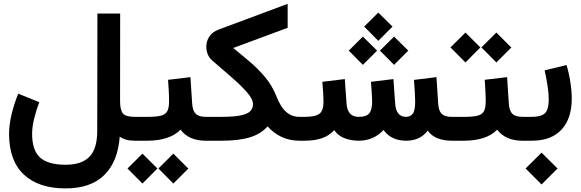

<svg xmlns="http://www.w3.org/2000/svg" viewBox="-20 -749 3092 1022"><path d="M189 -205.1Q172.9 -163.6 161.9 -118.2Q150.9 -72.8 150.9 -37.1Q150.9 50.8 193.1 89.4Q235.4 127.9 329.6 127.9Q415 127.9 456.3 85.2Q497.6 42.5 497.6 -52.7L498.5 -676.8H619.6L619.1 -211.4Q619.1 -164.1 634 -145.5Q648.9 -127 697.3 -127H712.4V0H698.2Q670.4 0 651.9 -5.4Q633.3 -10.7 617.2 -21Q607.4 111.8 534.9 182.9Q462.4 253.9 329.1 253.9Q185.5 253.9 106.9 180.2Q28.3 106.4 28.3 -36.6Q28.3 -85 42 -141.8Q55.7 -198.7 77.1 -250.5Z M1086.9 0H1075.2Q985.4 0 940.9 -58.6Q911.1 -28.3 866.2 -14.2Q821.3 0 765.6 0H692.9V-127H766.6Q813 -127 837.4 -133.5Q861.8 -140.1 870.8 -158Q879.9 -175.8 879.9 -208.5Q879.9 -236.8 878.2 -267.1Q876.5 -297.4 874.5 -324.2L993.7 -338.4L1002.9 -197.3Q1005.4 -159.2 1022 -143.1Q1038.6 -127 1076.2 -127H1086.9ZM823.2 147.9 902.8 68.8 982.4 148.4 902.8 228ZM658.7 147.9 738.3 68.8 817.9 147.9 738.3 228Z M1221.7 -493.7Q1264.2 -459 1308.8 -421.1Q1353.5 -383.3 1391.1 -338.4Q1428.7 -293.5 1450.7 -237.8Q1473.6 -179.2 1503.4 -153.1Q1533.2 -127 1574.2 -127H1588.4V0H1574.2Q1522.5 0 1479.7 -19.8Q1437 -39.6 1404.3 -76.2Q1369.6 -36.6 1311 -18.3Q1252.4 0 1158.2 0H1067.4V-127H1157.7Q1226.1 -127 1262.7 -135Q1299.3 -143.1 1313 -158.2Q1326.7 -173.3 1326.7 -194.8Q1326.7 -221.2 1294.9 -257.6Q1263.2 -293.9 1213.4 -337.2Q1163.6 -380.4 1109.9 -426.8Q1093.8 -440.4 1085.9 -460Q1078.1 -479.5 1078.1 -499.5Q1078.1 -530.3 1094.5 -554.7Q1110.8 -579.1 1141.6 -590.8L1511.2 -728.5V-601.1Z M1918.5 -607.4 1993.7 -682.1 2069.3 -607.4 1993.7 -531.7ZM2002.4 -479.5 2077.6 -554.2 2153.3 -479.5 2077.6 -403.8ZM1836.4 -479.5 1911.6 -554.2 1987.3 -479.5 1911.6 -403.8ZM2141.6 -127Q2164.1 -127 2177 -143.8Q2189.9 -160.6 2189.9 -208.5Q2189.9 -224.6 2188 -259Q2186 -293.5 2183.6 -323.7L2303.2 -338.4L2312.5 -197.3Q2314.9 -158.7 2331.5 -142.8Q2348.1 -127 2383.3 -127H2397.9V0H2384.3Q2342.8 0 2309.6 -12.9Q2276.4 -25.9 2256.8 -53.7Q2216.3 0 2142.1 0Q2062.5 0 2021.5 -57.1Q1968.8 0 1889.2 0Q1845.7 -0.5 1812.5 -13.9Q1779.3 -27.3 1758.8 -56.2Q1732.9 -26.9 1693.6 -13.4Q1654.3 0 1602.5 0H1568.8V-127H1603.5Q1658.7 -127 1680.4 -143.6Q1702.1 -160.2 1702.1 -209.5Q1702.1 -220.7 1700.2 -253.4Q1698.2 -286.1 1695.8 -313.5L1815.4 -328.1L1824.7 -197.3Q1827.1 -163.1 1842.8 -145Q1858.4 -127 1890.1 -127Q1930.2 -127 1945.6 -145.8Q1960.9 -164.6 1960.9 -209.5Q1960.9 -216.3 1960 -234.1Q1959 -252 1957.5 -273.7Q1956.1 -295.4 1954.6 -313.5L2074.2 -328.1L2083.5 -197.3Q2088.4 -127 2141.6 -127Z M2772.5 0H2760.7Q2670.9 0 2626.5 -58.6Q2596.7 -28.3 2551.8 -14.2Q2506.8 0 2451.2 0H2378.4V-127H2452.1Q2498.5 -127 2522.9 -133.5Q2547.4 -140.1 2556.4 -158Q2565.4 -175.8 2565.4 -208.5Q2565.4 -236.8 2563.7 -267.1Q2562 -297.4 2560.1 -324.2L2679.2 -338.4L2688.5 -197.3Q2690.9 -159.2 2707.5 -143.1Q2724.1 -127 2761.7 -127H2772.5ZM2542.5 -496.6 2622.1 -575.7 2701.7 -496.1 2622.1 -416.5ZM2377.9 -496.6 2457.5 -575.7 2537.1 -496.6 2457.5 -416.5Z M3023.4 -222.7Q3023.4 -118.7 2969 -59.3Q2914.6 0 2811 0H2752.4V-127H2811Q2861.3 -127 2881.1 -146.7Q2900.9 -166.5 2900.9 -221.2Q2900.9 -252.4 2894 -296.1Q2887.2 -339.8 2878.9 -374.5L2995.6 -402.8Q3008.3 -361.3 3015.9 -312.7Q3023.4 -264.2 3023.4 -222.7ZM2777.8 147.9 2862.8 63.5 2947.8 147.9 2862.8 232.9Z"/></svg>

Font: Vazir FD
Style: Bold-FD
Weight: 700
Designer: Saber Rastikerdar
Foundry: Saber Rastikerdar
Version: Version 30.1.0